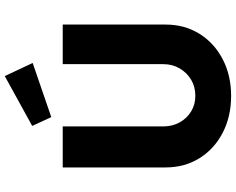

<svg xmlns="http://www.w3.org/2000/svg" viewBox="-112 -871 989 805"><g transform="rotate(-90 382.5 -468.5)"><path d="M83 -269V-700H255V-278Q255 -240 272 -209.5Q289 -179 318 -161.5Q347 -144 383 -144Q421 -144 450.5 -161.5Q480 -179 498 -209.5Q516 -240 516 -278V-700H682V-269Q682 -189 643.5 -127Q605 -65 537 -29.5Q469 6 383 6Q296 6 228 -29.5Q160 -65 121.5 -127Q83 -189 83 -269ZM294 -748 257 -828 466 -943 521 -826Z"/></g></svg>

Font: Mach
Style: Bold
Weight: 700
Version: Version 1.002